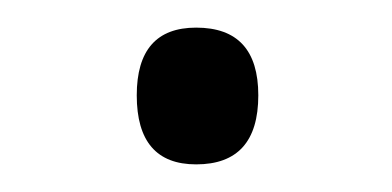

<svg xmlns="http://www.w3.org/2000/svg" viewBox="-20 -108 284 139"><path d="M79 -39Q79 -88 122 -88Q167 -88 167 -39Q167 11 122 11Q79 11 79 -39Z"/></svg>

Font: Noto Sans Light
Style: Regular
Weight: 300
Designer: Monotype Design Team
Foundry: Monotype Imaging Inc.
Version: Version 2.007